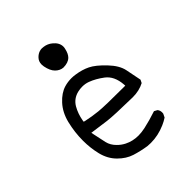

<svg xmlns="http://www.w3.org/2000/svg" viewBox="-187 -767 873 873"><g transform="rotate(-45 250.0 -330.5)"><path d="M303.7 -594.2Q303.7 -620.1 278.8 -640.1Q261.7 -654.3 239.7 -657.2Q234.9 -658.2 228 -658.2Q221.2 -658.2 213.4 -655.8Q200.2 -651.4 189.5 -640.6Q175.8 -627 175.8 -606.9Q175.8 -600.6 177.2 -593.3Q183.6 -560.5 199.5 -544.7Q215.3 -528.8 235.8 -526.9Q267.6 -526.9 283.7 -543Q296.4 -555.7 301.8 -581.1Q303.7 -587.9 303.7 -594.2ZM235.4 -405.3Q254.9 -405.3 272 -398.9Q303.7 -387.2 336.9 -362.3Q372.1 -335.4 376.5 -278.8L377 -270H368.2Q246.6 -270 208.5 -273.9Q170.4 -277.8 134.8 -285.6L127.4 -287.6L128.4 -295.4Q134.8 -332 151.9 -361.8Q170.4 -393.1 206.5 -401.9Q221.2 -405.3 235.4 -405.3ZM227.5 -467.3Q204.6 -467.3 182.6 -460.9Q148.9 -450.7 119.6 -418.5Q89.4 -385.7 77.1 -336.4Q64 -282.7 64 -228.5Q64 -182.1 74.7 -137.7Q85.9 -92.3 116 -62.3Q146 -32.2 180.9 -21.2Q215.8 -10.3 253.9 -4.4Q264.6 -3.4 275.4 -3.4Q322.3 -3.4 368.2 -23.4Q385.3 -30.8 400.9 -41L409.2 -58.1Q409.7 -62 409.7 -65.4Q409.7 -78.6 401.9 -87.9L387.2 -95.7Q341.8 -80.6 301.8 -71.8Q278.8 -66.9 258.8 -66.9Q222.7 -66.9 191.9 -82.5Q172.9 -92.3 158.7 -106.9Q138.2 -127 132.3 -152.3Q126.5 -178.7 116.2 -227.5Q167 -220.2 205.3 -215.3Q243.7 -210.4 364.3 -208.5Q405.8 -208.5 438 -225.6L445.3 -240.2L430.2 -315.9Q422.9 -352.5 385.7 -391.6Q347.7 -431.6 318.6 -445.8Q289.6 -460 252.4 -465.3Q239.7 -467.3 227.5 -467.3Z"/></g></svg>

Font: NaikaiFont
Style: Light
Weight: 300
Version: Version 1.89